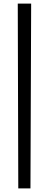

<svg xmlns="http://www.w3.org/2000/svg" viewBox="-20 -780 271 1071"><path d="M79.1 -759.8 82 271H149.9L153.8 -759.8Z"/></svg>

Font: Parastoo
Style: Regular
Weight: 400
Foundry: Saber Rastikerdar (saber.rastikerdar@gmail.com)
Version: Version 2.0.1